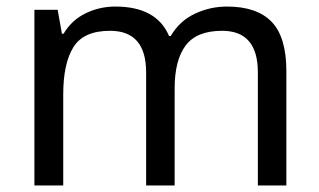

<svg xmlns="http://www.w3.org/2000/svg" viewBox="-20 -566 975 586"><path d="M673 -546Q764 -546 809 -499.5Q854 -453 854 -349V0H767V-345Q767 -472 658 -472Q580 -472 546.5 -427Q513 -382 513 -296V0H426V-345Q426 -472 316 -472Q235 -472 204 -422Q173 -372 173 -278V0H85V-536H156L169 -463H174Q199 -505 241.5 -525.5Q284 -546 332 -546Q458 -546 496 -456H501Q528 -502 574.5 -524Q621 -546 673 -546Z"/></svg>

Font: Noto Sans Tagalog
Style: Regular
Weight: 400
Designer: Monotype Design Team
Foundry: Monotype Imaging Inc.
Version: Version 2.001; ttfautohint (v1.8.4.7-5d5b)